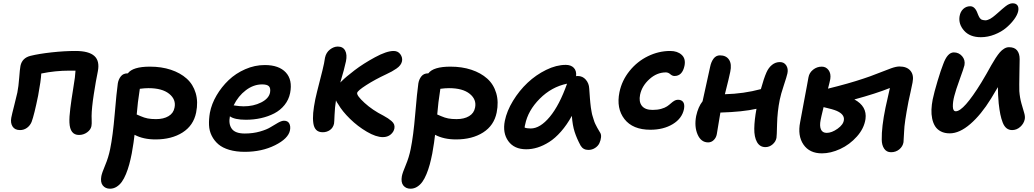

<svg xmlns="http://www.w3.org/2000/svg" viewBox="-20 -856 6313 1172"><path d="M461.9 -32.2Q407.2 -32.2 403.8 -107.9Q402.3 -140.1 409.2 -194.6Q416 -249 425.5 -306.6Q435.1 -364.3 437 -381.8Q439 -397 440.9 -424.8H403.8Q316.9 -424.8 231.9 -407.2Q230 -364.3 212.9 -272.9Q189 -154.8 172.9 -111.8Q163.6 -89.4 144.8 -75.7Q126 -62 102.1 -62Q70.8 -62 56.9 -83.5Q43 -105 48.8 -137.2Q52.7 -157.7 66.9 -212.9Q81.1 -268.1 85.9 -291Q93.3 -328.6 97.2 -381.3Q101.1 -434.1 105 -454.1Q115.2 -502.4 166 -515.1Q217.3 -527.8 295.2 -536.4Q373 -544.9 440.9 -544.9Q522 -544.9 555.9 -514.4Q589.8 -483.9 577.1 -419.9Q565.4 -364.3 552.5 -280.3Q539.6 -196.3 539.1 -147.9Q539.1 -141.1 539.6 -126.5Q540 -111.8 539.8 -102.8Q539.6 -93.8 538.1 -85.9Q533.7 -64 511.7 -48.1Q489.7 -32.2 461.9 -32.2Z M651.4 295.9Q623.5 295.9 607.7 276.4Q591.8 256.8 598.6 219.2Q602.5 198.7 622.3 151.9Q642.1 105 652.3 54.2Q668.9 -26.4 680.2 -159.7Q691.4 -293 699.2 -347.2Q703.6 -372.6 718 -390.4Q732.4 -408.2 758.3 -408.2H760.3Q790.5 -449.2 895.5 -449.2Q965.3 -449.2 1022.9 -430.2Q1080.6 -411.1 1119.6 -376.2Q1158.7 -341.3 1174.6 -287.6Q1190.4 -233.9 1177.2 -168.9Q1161.1 -89.8 1094.5 -47.4Q1027.8 -4.9 929.2 -4.9Q854.5 -4.9 801.3 -33.2Q797.4 6.8 784.2 81.1Q776.9 118.2 768.8 147.9Q760.7 177.7 749 206.3Q737.3 234.9 723.6 253.9Q710 272.9 691.4 284.4Q672.9 295.9 651.4 295.9ZM886.2 -317.9Q863.8 -317.9 833.5 -314Q819.8 -227.5 814.5 -157.2Q815.9 -156.7 838.1 -147Q860.4 -137.2 881.3 -133.1Q902.3 -128.9 932.6 -128.9Q978.5 -128.9 1008.8 -147Q1039.1 -165 1045.4 -199.2Q1055.7 -248.5 1012.9 -283.2Q970.2 -317.9 886.2 -317.9Z M1474.1 70.8Q1420.9 70.8 1379.6 58.6Q1338.4 46.4 1313 24.7Q1287.6 2.9 1272.5 -27.1Q1257.3 -57.1 1255.9 -92.5Q1254.4 -127.9 1261.2 -168Q1271.5 -221.7 1301.8 -273.4Q1332 -325.2 1375.5 -366.7Q1418.9 -408.2 1477.1 -433.6Q1535.2 -459 1596.2 -459Q1682.6 -459 1724.6 -413.8Q1766.6 -368.7 1751 -288.1Q1742.7 -247.1 1717 -215.1Q1691.4 -183.1 1654.1 -163.8Q1616.7 -144.5 1572.8 -134.8Q1528.8 -125 1481 -125Q1412.1 -125 1383.3 -146Q1374 -98.6 1395 -69.8Q1416 -41 1474.1 -41Q1524.4 -41 1566.9 -53.2Q1609.4 -65.4 1632.3 -80.1Q1655.3 -94.7 1677.5 -106.9Q1699.7 -119.1 1713.4 -119.1Q1736.8 -119.1 1745.8 -102.1Q1754.9 -85 1750 -60.1Q1739.7 -9.8 1658.9 30.5Q1578.1 70.8 1474.1 70.8ZM1580.1 -340.8Q1527.8 -340.8 1481 -305.4Q1434.1 -270 1406.2 -212.9Q1410.6 -212.4 1420.2 -210.9Q1429.7 -209.5 1441.7 -208.3Q1453.6 -207 1467.3 -207Q1527.3 -207 1574.2 -230.7Q1621.1 -254.4 1628.4 -291Q1632.8 -317.4 1621.8 -329.1Q1610.8 -340.8 1580.1 -340.8Z M1949.7 -48.8Q1924.8 -48.8 1910.6 -62.7Q1896.5 -76.7 1892.6 -104.2Q1888.7 -131.8 1891.8 -167Q1895 -202.1 1904.8 -251Q1912.6 -287.1 1932.1 -362.3Q1951.7 -437.5 1958 -469.2Q1961.9 -491.7 1963.9 -503.9Q1970.7 -535.6 1994.1 -553.7Q2017.6 -571.8 2042 -571.8Q2073.7 -571.8 2086.9 -547.1Q2100.1 -522.5 2091.8 -481.9Q2082.5 -436.5 2057.1 -352.1L2064.9 -359.9Q2090.8 -386.2 2144.3 -427Q2197.8 -467.8 2268.8 -506.3Q2339.8 -544.9 2382.8 -544.9Q2409.2 -544.9 2423.6 -525.1Q2438 -505.4 2434.1 -482.9Q2431.6 -470.2 2423.1 -458.7Q2414.6 -447.3 2399.9 -437.3Q2385.3 -427.2 2371.6 -419.7Q2357.9 -412.1 2337.9 -402.8Q2269 -370.6 2216.1 -336.7Q2163.1 -302.7 2160.2 -289.1Q2156.7 -272.5 2205.3 -228Q2253.9 -183.6 2320.8 -149.9Q2338.9 -139.6 2348.4 -133.5Q2357.9 -127.4 2369.6 -117.4Q2381.3 -107.4 2385.5 -96.7Q2389.6 -85.9 2387.7 -73.2Q2383.8 -50.8 2364.7 -34.9Q2345.7 -19 2316.9 -19Q2275.4 -19 2219.5 -51.8Q2163.6 -84.5 2116.5 -130.6Q2069.3 -176.8 2044.9 -219.2Q2034.7 -232.9 2030.8 -243.2Q2023.9 -200.2 2022.2 -154.8Q2020.5 -109.4 2019 -101.1Q2013.2 -75.7 1994.1 -62.3Q1975.1 -48.8 1949.7 -48.8Z M2485.8 295.9Q2458 295.9 2442.1 276.4Q2426.3 256.8 2433.1 219.2Q2437 198.7 2456.8 151.9Q2476.6 105 2486.8 54.2Q2503.4 -26.4 2514.6 -159.7Q2525.9 -293 2533.7 -347.2Q2538.1 -372.6 2552.5 -390.4Q2566.9 -408.2 2592.8 -408.2H2594.7Q2625 -449.2 2730 -449.2Q2799.8 -449.2 2857.4 -430.2Q2915 -411.1 2954.1 -376.2Q2993.2 -341.3 3009 -287.6Q3024.9 -233.9 3011.7 -168.9Q2995.6 -89.8 2929 -47.4Q2862.3 -4.9 2763.7 -4.9Q2689 -4.9 2635.7 -33.2Q2631.8 6.8 2618.7 81.1Q2611.3 118.2 2603.3 147.9Q2595.2 177.7 2583.5 206.3Q2571.8 234.9 2558.1 253.9Q2544.4 272.9 2525.9 284.4Q2507.3 295.9 2485.8 295.9ZM2720.7 -317.9Q2698.2 -317.9 2668 -314Q2654.3 -227.5 2648.9 -157.2Q2650.4 -156.7 2672.6 -147Q2694.8 -137.2 2715.8 -133.1Q2736.8 -128.9 2767.1 -128.9Q2813 -128.9 2843.3 -147Q2873.5 -165 2879.9 -199.2Q2890.1 -248.5 2847.4 -283.2Q2804.7 -317.9 2720.7 -317.9Z M3192.4 55.2Q3118.7 55.2 3082.8 5.4Q3046.9 -44.4 3061.5 -118.2Q3073.7 -178.7 3111.6 -240.7Q3149.4 -302.7 3200.4 -350.8Q3251.5 -398.9 3313.7 -429.4Q3376 -460 3433.6 -460Q3465.3 -460 3482.7 -441.9Q3500 -423.8 3496.6 -391.1Q3499.5 -392.1 3506.3 -392.1Q3536.6 -392.1 3555.9 -369.6Q3575.2 -347.2 3576.7 -315.9Q3577.1 -310.5 3578.9 -285.2Q3580.6 -259.8 3581.1 -254.4Q3581.5 -249 3583.5 -227.8Q3585.4 -206.5 3586.7 -200Q3587.9 -193.4 3590.8 -175.3Q3593.8 -157.2 3596.7 -149.2Q3599.6 -141.1 3604 -125.7Q3608.4 -110.4 3613.5 -100.1Q3618.7 -89.8 3625.5 -76.7Q3632.3 -63.5 3640.6 -50.8Q3650.9 -37.1 3648.9 -18.3Q3647 0.5 3638.9 17.8Q3630.9 35.2 3612.5 47.1Q3594.2 59.1 3571.3 59.1Q3540 59.1 3524.4 33.2Q3501 -9.8 3487.8 -50.5Q3474.6 -91.3 3470.7 -148.9Q3440.4 -93.8 3404.5 -53Q3368.7 -12.2 3332.3 10.7Q3295.9 33.7 3261.2 44.4Q3226.6 55.2 3192.4 55.2ZM3185.5 -95.2Q3182.6 -86.4 3182.6 -77.1Q3195.8 -71.8 3219.7 -71.8Q3276.9 -71.8 3335.9 -142.8Q3395 -213.9 3441.4 -345.2Q3346.7 -325.7 3274.7 -253.4Q3202.6 -181.2 3185.5 -95.2Z M3950.2 -64Q3842.3 -64 3791.7 -129.2Q3741.2 -194.3 3761.2 -293Q3775.9 -364.7 3822.8 -422.9Q3869.6 -481 3935.1 -512.9Q4000.5 -544.9 4071.3 -544.9Q4115.2 -544.9 4141.1 -521.2Q4167 -497.6 4158.2 -454.1Q4145 -392.1 4097.2 -392.1Q4084 -392.1 4071.5 -403.1Q4059.1 -414.1 4044.4 -414.1Q3989.7 -414.1 3944.1 -372.8Q3898.4 -331.5 3887.2 -277.8Q3878.4 -235.4 3897.9 -210.2Q3917.5 -185.1 3963.4 -185.1Q3992.7 -185.1 4015.6 -191.4Q4038.6 -197.8 4051.8 -206.8Q4064.9 -215.8 4075.2 -225.1Q4085.4 -234.4 4095.9 -240.7Q4106.4 -247.1 4118.2 -247.1Q4140.1 -247.1 4150.1 -233.2Q4160.2 -219.2 4155.3 -190.9Q4143.6 -132.8 4086.7 -98.4Q4029.8 -64 3950.2 -64Z M4302.7 13.2Q4259.3 13.2 4238.3 -34.9Q4217.3 -83 4229.5 -147.9Q4241.7 -204.1 4268.6 -237.8Q4304.7 -398.9 4314.5 -446.8Q4320.8 -478.5 4335.9 -498.3Q4351.1 -518.1 4374.5 -518.1Q4412.6 -518.1 4430.2 -491.5Q4447.8 -464.8 4437.5 -417Q4431.6 -386.2 4404.8 -280.8Q4520 -283.7 4624.5 -312Q4642.6 -377.9 4658.7 -414.1Q4671.4 -442.9 4692.6 -460Q4713.9 -477.1 4740.7 -477.1Q4766.1 -477.1 4779.3 -456.8Q4792.5 -436.5 4786.6 -408.2Q4782.7 -389.6 4764.4 -334.7Q4746.1 -279.8 4739.7 -247.1Q4725.1 -174.8 4723.4 -98.9Q4721.7 -22.9 4719.7 -14.2Q4715.3 8.8 4695.8 25.4Q4676.3 42 4652.3 42Q4618.2 42 4600.8 11.2Q4583.5 -19.5 4584.2 -71.5Q4585 -123.5 4597.7 -191.9Q4513.2 -172.9 4377.4 -168.9Q4373 -145 4365.7 -98.9Q4358.4 -52.7 4355.5 -37.1Q4351.6 -15.6 4336.9 -1.2Q4322.3 13.2 4302.7 13.2Z M4997.1 80.1Q4921.4 80.1 4884.5 26.4Q4847.7 -27.3 4864.3 -110.8Q4874 -163.6 4886.2 -228.8Q4898.4 -293.9 4906 -334.2Q4913.6 -374.5 4915 -383.8Q4919.9 -412.1 4943.4 -430.7Q4966.8 -449.2 4996.1 -449.2Q5022 -449.2 5037.6 -428.2Q5053.2 -407.2 5048.3 -374Q5044.9 -355.5 5034.2 -314.9Q5161.6 -346.2 5250 -376Q5288.6 -388.2 5338.6 -408.2Q5388.7 -428.2 5419.7 -439.2Q5450.7 -450.2 5470.2 -450.2Q5516.1 -450.2 5537.8 -423.8Q5559.6 -397.5 5550.3 -352.1Q5546.9 -332 5537.6 -291.5Q5528.3 -251 5525.4 -235.8Q5500 -103.5 5499 -55.2Q5496.1 5.9 5495.1 12.2Q5490.7 38.1 5469.5 55.7Q5448.2 73.2 5418.9 73.2Q5391.6 73.2 5377 51.3Q5362.3 29.3 5362.3 -3.9Q5360.8 -80.1 5385.3 -199.2Q5388.2 -213.9 5412.1 -318.8Q5326.7 -284.7 5195.3 -249Q5273.4 -207 5263.2 -129.9Q5254.9 -72.3 5210.7 -22.7Q5166.5 26.9 5108.6 53.5Q5050.8 80.1 4997.1 80.1ZM4989.3 -124Q4981.9 -86.9 4991.2 -65.9Q5000.5 -44.9 5026.4 -44.9Q5057.1 -44.9 5092.8 -70.3Q5128.4 -95.7 5131.3 -124Q5135.3 -158.2 5087.4 -179.2Q5064.9 -189 5007.3 -202.1Q4990.7 -134.3 4989.3 -124Z M5967.3 -628.9Q5900.4 -628.9 5865 -668.9Q5829.6 -709 5837.4 -756.8Q5842.3 -785.2 5860.1 -801.5Q5877.9 -817.9 5902.3 -817.9Q5931.6 -817.9 5947.3 -773.9Q5947.8 -772.5 5950.4 -766.1Q5953.1 -759.8 5953.9 -758.3Q5954.6 -756.8 5957.3 -751.7Q5960 -746.6 5961.7 -744.9Q5963.4 -743.2 5967 -739.7Q5970.7 -736.3 5974.4 -735.4Q5978 -734.4 5983.4 -733.2Q5988.8 -731.9 5995.1 -731.9Q6002 -731.9 6010 -734.9Q6018.1 -737.8 6024.2 -741Q6030.3 -744.1 6040.3 -751.7Q6050.3 -759.3 6054.7 -763.2Q6059.1 -767.1 6070.6 -776.9Q6082 -786.6 6084.5 -789.1Q6086.9 -791.5 6095.7 -799.1Q6104.5 -806.6 6107.7 -809.1Q6110.8 -811.5 6117.9 -817.4Q6125 -823.2 6129.2 -825.4Q6133.3 -827.6 6139.2 -830.6Q6145 -833.5 6150.4 -834.7Q6155.8 -835.9 6161.1 -835.9Q6181.6 -835.9 6190.7 -823.2Q6199.7 -810.5 6195.3 -788.1Q6190.4 -765.1 6170.7 -738Q6150.9 -710.9 6121.8 -686.3Q6092.8 -661.6 6051.3 -645.3Q6009.8 -628.9 5967.3 -628.9ZM5777.3 -42Q5746.1 -42 5723.4 -53.7Q5700.7 -65.4 5688.2 -85.2Q5675.8 -105 5670.2 -131.8Q5664.6 -158.7 5665.8 -187.7Q5667 -216.8 5673.3 -249Q5682.6 -293.5 5703.1 -361.8Q5723.6 -430.2 5737.3 -463.9Q5763.2 -536.1 5802.2 -536.1Q5833 -536.1 5853 -512.9Q5873 -489.7 5867.2 -458Q5863.8 -441.9 5838.6 -372.8Q5813.5 -303.7 5805.2 -270Q5795.9 -234.9 5796.4 -205.8Q5796.9 -176.8 5814.5 -176.8Q5862.3 -176.8 5970.2 -352.1Q5984.4 -375 6002 -406Q6019.5 -437 6031 -457.8Q6042.5 -478.5 6057.1 -501Q6071.8 -523.4 6083.5 -536.9Q6095.2 -550.3 6109.6 -559.1Q6124 -567.9 6139.2 -567.9Q6172.9 -567.9 6188.5 -548.3Q6204.1 -528.8 6204.1 -495.1Q6204.1 -481.9 6202.6 -406Q6201.2 -330.1 6202.1 -299.8Q6205.1 -259.3 6215.1 -224.1Q6225.1 -189 6231.7 -167.2Q6238.3 -145.5 6235.4 -128.9Q6230 -101.6 6208 -81.8Q6186 -62 6158.2 -62Q6138.7 -62 6124.3 -73.2Q6109.9 -84.5 6100.8 -107.7Q6091.8 -130.9 6086.2 -158Q6080.6 -185.1 6076.2 -225.1Q6071.3 -280.3 6071.3 -324.2Q6045.9 -280.8 6029.3 -253.9Q5968.8 -155.8 5902.8 -98.9Q5836.9 -42 5777.3 -42Z"/></svg>

Font: Shantell Sans Irregular Bouncy
Style: Italic
Weight: 600
Italic angle: -11.31°
Designer: Stephen Nixon, Anya Danilova, Shantell Martin
Foundry: Arrow Type
Version: Version 1.006;[9816181b4]